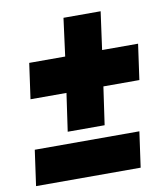

<svg xmlns="http://www.w3.org/2000/svg" viewBox="-77 -735 691 799"><g transform="rotate(-10 268.0 -335.0)"><path d="M11 0 32 -150H474L453 0ZM402 -670 380 -510H532L511 -360H359L336 -200H180L203 -360H51L72 -510H224L245 -670Z"/></g></svg>

Font: Fira Sans Black
Style: Italic
Weight: 900
Italic angle: -8°
Designer: Carrois Corporate & Edenspiekermann AG
Foundry: Carrois Corporate GbR & Edenspiekermann AG
Version: Version 4.203